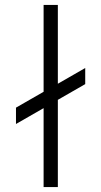

<svg xmlns="http://www.w3.org/2000/svg" viewBox="-20 -755 408 775"><path d="M213.5 -417V-735H156V-384.5L44.5 -320.5V-254.5L156 -318.5V0H213.5V-352L324 -415.5V-480.5Z"/></svg>

Font: Hauora Light
Style: Regular
Weight: 300
Designer: Wayne Shih
Foundry: WCYS
Version: Version 1.001;hotconv 1.0.109;makeotfexe 2.5.65596